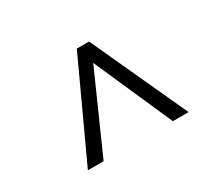

<svg xmlns="http://www.w3.org/2000/svg" viewBox="-89 -820 778 708"><g transform="rotate(-30 299.5 -465.5)"><path d="M107 -261 296 -670H348L536 -261H469L322 -594L174 -261Z"/></g></svg>

Font: Junicode
Style: Italic
Weight: 400
Italic angle: -11°
Designer: Peter S. Baker
Version: Version 2.100; ttfautohint (v1.8.4)